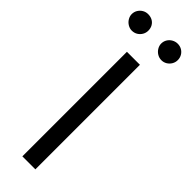

<svg xmlns="http://www.w3.org/2000/svg" viewBox="-336 -912 918 918"><g transform="rotate(45 123.0 -453.0)"><path d="M166 0V-707H78.1V0ZM-4.4 -802.7C4.4 -797.5 13.3 -794.9 22.5 -794.9C33.5 -794.9 43.3 -797.5 51.8 -802.7C60.2 -807.9 66.9 -814.8 71.8 -823.2C76.7 -831.7 79.1 -840.8 79.1 -850.6C79.1 -861.7 76.7 -871.4 71.8 -879.9C66.9 -888.3 60.2 -894.9 51.8 -899.4C43.3 -904 33.5 -906.2 22.5 -906.2C12.7 -906.2 3.6 -903.8 -4.9 -898.9C-13.3 -894 -20.2 -887.4 -25.4 -878.9C-30.6 -870.4 -33.2 -861 -33.2 -850.6C-33.2 -841.5 -30.6 -832.5 -25.4 -823.7C-20.2 -814.9 -13.2 -807.9 -4.4 -802.7ZM194.8 -802.7C203.6 -797.5 212.9 -794.9 222.7 -794.9C233.1 -794.9 242.5 -797.5 251 -802.7C259.4 -807.9 266.1 -814.8 271 -823.2C275.9 -831.7 278.3 -840.8 278.3 -850.6C278.3 -861 275.9 -870.4 271 -878.9C266.1 -887.4 259.4 -894 251 -898.9C242.5 -903.8 233.1 -906.2 222.7 -906.2C212.9 -906.2 203.6 -903.8 194.8 -898.9C186 -894 179 -887.4 173.8 -878.9C168.6 -870.4 166 -861 166 -850.6C166 -841.5 168.6 -832.5 173.8 -823.7C179 -814.9 186 -807.9 194.8 -802.7Z"/></g></svg>

Font: Pretendard Variable
Style: Regular
Weight: 400
Designer: Base glyphs from Inter by Rasmus Andersson; Hangeul glyphs from Noto Sans CJK(Source Han Sans) by Jang Soo-young and Kan
Foundry: Kil Hyung-jin
Version: Version 1.309;Glyphs 3.2 (3225)